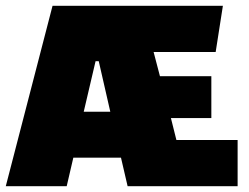

<svg xmlns="http://www.w3.org/2000/svg" viewBox="-32 -645 863 665"><path d="M199 0H-12L150 -625H740L715 -465H500L522 -381H700V-236H560L579 -160H791V0H410L387 -99H222ZM299 -433 258 -258H350L310 -433Z"/></svg>

Font: Changa One
Style: Regular
Weight: 400
Designer: Eduardo Rodriguez Tunni
Foundry: Eduardo Rodriguez Tunni
Version: Version 1.003